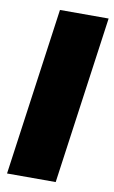

<svg xmlns="http://www.w3.org/2000/svg" viewBox="-81 -740 468 785"><g transform="rotate(10 152.5 -348.0)"><path d="M305 -696H103L6 0H208Z"/></g></svg>

Font: Fira Sans Heavy
Style: Italic
Weight: 900
Italic angle: -8°
Designer: bBox Type GmbH & Carrois Corporate GbR & Edenspiekermann AG
Foundry: bBox Type GmbH & Carrois Corporate GbR & Edenspiekermann AG
Version: Version 4.301;PS 004.301;hotconv 1.0.88;makeotf.lib2.5.64775